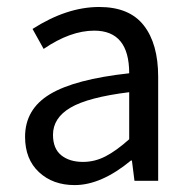

<svg xmlns="http://www.w3.org/2000/svg" viewBox="-20 -518 544 550"><path d="M193.8 12.2Q131.3 12.2 91.6 -24.9Q51.8 -62 51.8 -126Q51.8 -205.1 122.8 -248Q193.8 -291 350.1 -308.1Q350.1 -430.2 250 -430.2Q181.6 -430.2 105 -377.9L73.2 -435.1Q171.4 -498 264.2 -498Q350.6 -498 391.8 -445.3Q433.1 -392.6 433.1 -297.9V0H365.2L357.9 -58.1H355Q270 12.2 193.8 12.2ZM217.8 -54.2Q251.5 -54.2 282.2 -70.1Q313 -85.9 350.1 -119.1V-253.9Q232.4 -239.3 182.1 -209.7Q131.8 -180.2 131.8 -131.8Q131.8 -92.3 155.5 -73.2Q179.2 -54.2 217.8 -54.2Z"/></svg>

Font: Riemann
Style: Regular
Weight: 400
Designer: Paul D. Hunt
Foundry: Adobe Systems Incorporated
Version: Version 2.020;PS 2.0;hotconv 1.0.86;makeotf.lib2.5.63406